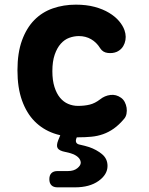

<svg xmlns="http://www.w3.org/2000/svg" viewBox="-20 -580 640 825"><path d="M55 -278Q55 -353 74.5 -406.5Q94 -460 127.5 -494Q161 -528 207 -544Q253 -560 306 -560Q351 -560 386.5 -550.5Q422 -541 448.5 -525Q475 -509 491.5 -489.5Q508 -470 515 -450Q525 -421 515.5 -394.5Q506 -368 481 -357Q464 -350 443 -352.5Q422 -355 411 -372Q395 -398 371.5 -411.5Q348 -425 319 -425Q298 -425 277.5 -417.5Q257 -410 241 -392Q225 -374 215 -345Q205 -316 205 -274Q205 -235 214 -206.5Q223 -178 238 -160Q253 -142 273 -133.5Q293 -125 315 -125Q343 -125 365.5 -130.5Q388 -136 410 -153Q430 -169 454.5 -172Q479 -175 500 -160Q510 -153 516 -141.5Q522 -130 524 -117Q526 -104 523.5 -91Q521 -78 513 -69Q491 -43 469 -27.5Q447 -12 423 -3.5Q399 5 372.5 7.5Q346 10 317 10H310L308 15Q304 26 308 33Q312 40 325 42Q344 46 363 52Q395 63 418.5 82.5Q442 102 442 133Q442 170 403.5 197.5Q365 225 302 225H227Q210 225 201 216Q192 207 192 190Q192 173 201 164Q210 155 227 155H272Q297 155 312 143Q327 131 327 119Q326 97 296 83Q281 77 261 73Q235 68 228 57Q221 46 230 23L239 1Q225 -2 211 -7Q163 -24 128.5 -59Q94 -94 74.5 -148.5Q55 -203 55 -278Z"/></svg>

Font: Maple Mono NL ExtraBold
Style: Regular
Weight: 800
Monospace: yes
Designer: subframe7536
Version: Version 7.000